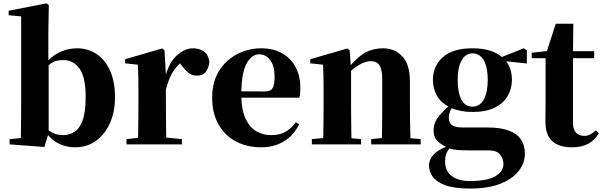

<svg xmlns="http://www.w3.org/2000/svg" viewBox="-20 -846 3529 1125"><path d="M265.1 -463.9V-82Q284.7 -66.9 305.7 -60.5Q326.7 -54.2 349.1 -54.2Q383.8 -54.2 414.3 -72.3Q444.8 -90.3 463.4 -138.9Q481.9 -187.5 481.9 -278.8Q481.9 -396 445.1 -445.1Q408.2 -494.1 352.1 -494.1Q328.6 -494.1 308.1 -488.8Q287.6 -483.4 265.1 -463.9ZM263.2 -655.8V-493.2Q299.8 -528.8 342.8 -545.9Q385.7 -563 432.1 -563Q494.6 -563 544.9 -530Q595.2 -497.1 624.5 -432.9Q653.8 -368.7 653.8 -274.9Q653.8 -192.4 624.8 -126.2Q595.7 -60.1 543.2 -21.5Q490.7 17.1 419.9 17.1Q375 17.1 334.2 0Q293.5 -17.1 261.2 -54.2L240.2 15.1L36.1 0V-30.8L102.1 -37.1Q102.5 -65.9 103 -102.1Q103.5 -138.2 103.8 -174.1Q104 -210 104 -237.8V-750L30.8 -756.8V-783.2L252 -826.2L266.1 -816.9Z M943.8 -551.8 952.1 -409.2Q974.6 -485.4 1019.8 -524.2Q1064.9 -563 1109.9 -563Q1145 -563 1172.4 -545.9Q1199.7 -528.8 1207 -483.9Q1204.1 -451.2 1187.3 -427Q1170.4 -402.8 1132.8 -402.8Q1104.5 -402.8 1084.5 -419.4Q1064.5 -436 1043.9 -462.9L1035.2 -475.1Q1004.9 -447.3 985.6 -411.9Q966.3 -376.5 952.1 -320.8V-237.8Q952.1 -210.4 952.4 -175.5Q952.6 -140.6 953.1 -105Q953.6 -69.3 954.1 -40L1045.9 -30.8V0H721.2V-30.8L789.1 -38.1Q789.6 -66.9 790 -102.8Q790.5 -138.7 790.8 -174.3Q791 -210 791 -237.8V-320.8Q791 -369.6 790.3 -400.4Q789.6 -431.2 788.1 -466.8L712.9 -475.1V-499L930.2 -562Z M1394 -311 1529.8 -310.1Q1565.4 -310.1 1577.1 -329.3Q1588.9 -348.6 1588.9 -395Q1588.9 -460.4 1563.2 -494.1Q1537.6 -527.8 1498 -527.8Q1456.5 -527.8 1426.8 -477.5Q1397 -427.2 1394 -311ZM1713.9 -129.9 1732.9 -118.2Q1702.1 -53.7 1644.3 -18.3Q1586.4 17.1 1509.8 17.1Q1427.2 17.1 1362.5 -17.1Q1297.9 -51.3 1260.5 -116.5Q1223.1 -181.6 1223.1 -274.9Q1223.1 -345.7 1247.3 -399.4Q1271.5 -453.1 1312.5 -489.5Q1353.5 -525.9 1404.5 -544.4Q1455.6 -563 1508.8 -563Q1584 -563 1635.5 -532.5Q1687 -502 1713.4 -450.2Q1739.7 -398.4 1739.7 -335Q1739.7 -316.4 1738.8 -302.2Q1737.8 -288.1 1733.9 -273.9H1394Q1396.5 -195.8 1420.2 -147.5Q1443.8 -99.1 1482.4 -76.7Q1521 -54.2 1567.9 -54.2Q1620.6 -54.2 1655 -75Q1689.5 -95.7 1713.9 -129.9Z M2384.8 -36.1 2444.8 -30.8V0H2154.8V-30.8L2217.8 -37.1Q2218.3 -65.9 2218.8 -101.8Q2219.2 -137.7 2219.5 -173.3Q2219.7 -209 2219.7 -237.8V-381.8Q2219.7 -440.4 2202.9 -464.1Q2186 -487.8 2150.9 -487.8Q2128.4 -487.8 2098.9 -473.6Q2069.3 -459.5 2037.1 -431.2V-237.8Q2037.1 -210 2037.4 -174.1Q2037.6 -138.2 2038.1 -101.8Q2038.6 -65.4 2039.1 -36.1L2095.7 -30.8V0H1807.1V-30.8L1874 -37.1Q1874.5 -66.4 1875 -102.5Q1875.5 -138.7 1875.7 -174.3Q1876 -210 1876 -237.8V-320.8Q1876 -369.6 1875.2 -400.4Q1874.5 -431.2 1873 -466.8L1797.9 -475.1V-499L2015.1 -562L2028.8 -551.8L2035.2 -463.9Q2084.5 -521 2128.4 -542Q2172.4 -563 2222.2 -563Q2293 -563 2337.4 -515.6Q2381.8 -468.3 2381.8 -370.1V-237.8Q2381.8 -193.8 2382.6 -136.7Q2383.3 -79.6 2384.8 -36.1Z M2748.5 -221.2Q2791.5 -221.2 2814.7 -263.2Q2837.9 -305.2 2837.9 -377.9Q2837.9 -451.7 2814.5 -492.4Q2791 -533.2 2749.5 -533.2Q2707.5 -533.2 2684.6 -491.9Q2661.6 -450.7 2661.6 -377.9Q2661.6 -305.2 2683.3 -263.2Q2705.1 -221.2 2748.5 -221.2ZM2842.8 35.2H2731.9Q2687.5 35.2 2662.1 33Q2636.7 30.8 2612.8 23.9Q2600.1 40.5 2594 58.3Q2587.9 76.2 2587.9 101.1Q2587.9 155.8 2626.7 185.3Q2665.5 214.8 2733.9 214.8Q2832.5 214.8 2881.1 187.3Q2929.7 159.7 2929.7 116.2Q2929.7 84 2910.2 59.6Q2890.6 35.2 2842.8 35.2ZM3066.9 -551.8V-474.1L2945.8 -486.8Q2979.5 -442.9 2979.5 -377.9Q2979.5 -325.7 2954.3 -283Q2929.2 -240.2 2877.9 -215.1Q2826.7 -189.9 2748.5 -189.9Q2712.9 -189.9 2682.1 -195.8Q2651.4 -201.7 2626.5 -211.9Q2618.7 -198.7 2614.3 -185.1Q2609.9 -171.4 2609.9 -154.8Q2609.9 -127.4 2628.2 -113.3Q2646.5 -99.1 2688.5 -99.1H2835.9Q2916 -99.1 2964.4 -79.8Q3012.7 -60.5 3034.2 -26.4Q3055.7 7.8 3055.7 53.2Q3055.7 108.9 3019.3 155.8Q2982.9 202.6 2911.4 230.7Q2839.8 258.8 2734.9 258.8Q2643.6 258.8 2591.1 240Q2538.6 221.2 2516.1 190.4Q2493.7 159.7 2493.7 123Q2493.7 89.8 2518.6 61.8Q2543.5 33.7 2593.8 14.2Q2560.5 -1 2540.5 -22.7Q2520.5 -44.4 2520.5 -82Q2520.5 -119.6 2541 -150.9Q2561.5 -182.1 2606.9 -222.2Q2561 -246.6 2538.8 -287.6Q2516.6 -328.6 2516.6 -377.9Q2516.6 -458 2574 -510.5Q2631.3 -563 2749.5 -563Q2807.6 -563 2849.9 -549.6Q2892.1 -536.1 2920.9 -512.2L3048.8 -563Z M3471.7 -82 3488.8 -65.9Q3465.8 -25.4 3427.5 -4.2Q3389.2 17.1 3331.5 17.1Q3254.9 17.1 3214.8 -19.8Q3174.8 -56.6 3175.8 -140.1Q3175.8 -168.5 3176.3 -192.9Q3176.8 -217.3 3176.8 -249V-504.9H3095.7V-537.1L3184.6 -546.9L3236.3 -707H3339.4L3337.4 -545.9H3461.4V-504.9H3337.4V-127Q3337.4 -86.4 3355.5 -68.1Q3373.5 -49.8 3403.3 -49.8Q3422.4 -49.8 3437.3 -57.6Q3452.1 -65.4 3471.7 -82Z"/></svg>

Font: Source Han Serif JP Heavy
Style: Regular
Weight: 900
Designer: Ryoko NISHIZUKA  (kana & ideographs); Frank Grießhammer (Latin, Greek & Cyrillic); Wenlong ZHANG  (bopomofo); Sandoll Co
Foundry: Adobe Systems Incorporated
Version: Version 1.001;PS 1.001;hotconv 16.6.54;makeotf.lib2.5.65590